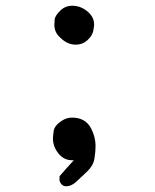

<svg xmlns="http://www.w3.org/2000/svg" viewBox="-20 -665 540 671"><path d="M211 -14Q195 -14 188 -33V-49Q211 -76 238 -105H232Q203 -105 184 -129Q165 -153 165 -181Q165 -187 167.5 -206.5Q170 -226 196 -243Q213 -254 232 -254Q278 -254 298 -217Q314 -186 314 -155Q314 -135 310 -110.5Q306 -86 284.5 -65.5Q263 -45 246 -29.5Q229 -14 211 -14ZM244 -509Q215 -509 190 -534Q170 -552 170 -578Q170 -581 171 -596Q172 -611 194 -631Q210 -645 232 -645Q268 -645 295 -616Q309 -600 309 -579Q309 -574 306 -557.5Q303 -541 286 -525Q269 -509 244 -509Z"/></svg>

Font: Xiaolai Mono SC
Style: Regular
Weight: 400
Monospace: yes
Designer: LXGW / Nozomi Seto
Version: Version 3.113;September 30, 2024